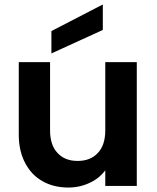

<svg xmlns="http://www.w3.org/2000/svg" viewBox="-20 -832 701 859"><path d="M451 -554C451 -554 451 -249 451 -249C451 -249 451 -249 451 -249C451 -205 440 -171 418 -148C396 -124 366 -112 327 -112C327 -112 327 -112 327 -112C289 -112 259 -124 237 -148C215 -171 204 -205 204 -249C204 -249 204 -554 204 -554C204 -554 64 -554 64 -554C64 -554 64 -229 64 -229C64 -229 64 -229 64 -229C64 -180 74 -137 93 -102C112 -66 138 -39 171 -21C204 -2 243 7 286 7C286 7 286 7 286 7C320 7 352 0 381 -14C410 -27 433 -46 451 -70C451 -70 451 0 451 0C451 0 592 0 592 0C592 0 592 -554 592 -554C592 -554 451 -554 451 -554ZM440 -812C440 -812 210 -693 210 -693C210 -693 210 -593 210 -593C210 -593 440 -698 440 -698C440 -698 440 -812 440 -812Z"/></svg>

Font: Girnar Poppins
Style: SemiBold
Weight: 500
Designer: Ninad Kale (Devanagari), Jonny Pinhorn (Latin)
Foundry: Indian Type Foundry
Version: ""